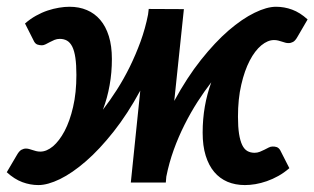

<svg xmlns="http://www.w3.org/2000/svg" viewBox="-33 -540 930 568"><path d="M482.5 -241.5 511 -513 407 -513.5 405 -497C399.7 -469.7 392.2 -443 382.8 -417C373.2 -391 362.6 -366 350.8 -342C338.9 -318 326.2 -295.3 312.5 -274C298.8 -252.7 285.2 -233.2 271.5 -215.5C280.2 -238.5 286.8 -262.5 291.2 -287.5C295.8 -312.5 298 -338.5 298 -365.5C298 -391.2 295 -413.7 289 -433C283 -452.3 274.5 -468.4 263.5 -481.2C252.5 -494.1 239.3 -503.8 224 -510.2C208.7 -516.8 191.5 -520 172.5 -520C162.8 -520 152.5 -519.1 141.5 -517.2C130.5 -515.4 119.2 -512.6 107.8 -508.8C96.2 -504.9 84.8 -499.8 73.5 -493.5C62.2 -487.2 51.3 -479.5 41 -470.5L68 -417C70.7 -412.3 74.1 -409.3 78.2 -408C82.4 -406.7 86.7 -406 91 -406C94.3 -406 98 -407 102 -409C106 -411 110.2 -413.2 114.5 -415.5C118.8 -417.8 123.4 -420 128.2 -422C133.1 -424 138.3 -425 144 -425C152 -425 159.1 -423.2 165.2 -419.8C171.4 -416.2 176.6 -410.3 180.8 -402C184.9 -393.7 188 -382.7 190 -369C192 -355.3 193 -338.5 193 -318.5C193 -283.2 189.8 -251.5 183.2 -223.5C176.8 -195.5 168.3 -171.8 158 -152.2C147.7 -132.8 136.2 -117.8 123.8 -107.2C111.2 -96.8 98.8 -91.5 86.5 -91.5C81.8 -91.5 77.6 -92 73.8 -93C69.9 -94 66.3 -95.1 63 -96.2C59.7 -97.4 56.4 -98.4 53.2 -99.2C50.1 -100.1 46.8 -100.5 43.5 -100.5C39.2 -100.5 34.8 -99.2 30.2 -96.8C25.8 -94.2 21.3 -89.2 17 -81.5L-13 -30.5C2 -16.8 17.3 -7.1 33 -1.2C48.7 4.6 64.5 7.5 80.5 7.5C98.8 7.5 120.2 1.6 144.5 -10.2C168.8 -22.1 194.4 -39.7 221.2 -63C248.1 -86.3 275.3 -115.5 303 -150.5C330.7 -185.5 357 -226 382 -272L354 0H457.5L459 -17.5C464.3 -44.5 471.7 -70.9 481 -96.8C490.3 -122.6 501 -147.4 513 -171.2C525 -195.1 537.8 -217.5 551.2 -238.5C564.8 -259.5 578.3 -278.8 592 -296.5C583.7 -273.5 577.3 -249.7 573 -225C568.7 -200.3 566.5 -174.5 566.5 -147.5C566.5 -121.5 569.5 -98.8 575.5 -79.5C581.5 -60.2 589.9 -44.1 600.8 -31.2C611.6 -18.4 624.7 -8.8 640 -2.2C655.3 4.2 672.5 7.5 691.5 7.5C701.2 7.5 711.5 6.6 722.5 4.8C733.5 2.9 744.8 0 756.2 -4C767.8 -8 779.2 -13.2 790.5 -19.5C801.8 -25.8 812.7 -33.5 823 -42.5L796 -95.5C793.3 -100.2 789.9 -103.2 785.8 -104.8C781.6 -106.2 777.3 -106.8 773 -106.5C769.3 -106.5 765.6 -105.5 761.8 -103.5C757.9 -101.5 753.8 -99.4 749.5 -97.2C745.2 -95.1 740.6 -93 735.8 -91C730.9 -89 725.7 -88 720 -88C712 -88 704.9 -89.8 698.8 -93.2C692.6 -96.8 687.5 -102.7 683.5 -111C679.5 -119.3 676.4 -130.3 674.2 -144C672.1 -157.7 671 -174.5 671 -194.5C671 -229.8 674.2 -261.5 680.8 -289.5C687.2 -317.5 695.6 -341.2 705.8 -360.8C715.9 -380.2 727.3 -395.2 740 -405.8C752.7 -416.2 765.2 -421.5 777.5 -421.5C782.2 -421.5 786.4 -421 790.2 -420C794.1 -419 797.8 -417.9 801.2 -416.8C804.8 -415.6 808 -414.6 811 -413.8C814 -412.9 817.2 -412.5 820.5 -412.5C825.2 -412.5 829.7 -413.7 834 -416C838.3 -418.3 842.7 -423.3 847 -431L877 -482.5C862 -496.2 846.8 -505.8 831.2 -511.5C815.8 -517.2 799.8 -520 783.5 -520C765.5 -520 744.3 -514.1 720 -502.2C695.7 -490.4 670.1 -472.9 643.2 -449.8C616.4 -426.6 589.2 -397.6 561.5 -362.8C533.8 -327.9 507.5 -287.5 482.5 -241.5Z"/></svg>

Font: Lato
Style: Bold Italic
Weight: 700
Italic angle: -7°
Designer: Lukasz Dziedzic
Foundry: tyPoland Lukasz Dziedzic
Version: Version 2.007; 2014-02-27